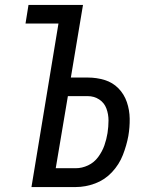

<svg xmlns="http://www.w3.org/2000/svg" viewBox="-20 -755 616 775"><path d="M107 0H286Q325 0 364 -14.5Q403 -29 432 -60Q461 -91 476 -129.5Q491 -168 498 -206Q504 -241 503.5 -276Q503 -311 492 -343Q481 -375 458 -398.5Q435 -422 402.5 -432Q370 -442 334 -442H266L315 -735H95L83 -660H216ZM205 -76 254 -367H334Q360 -367 380.5 -353.5Q401 -340 409.5 -317Q418 -294 418 -269Q418 -244 414 -218Q410 -193 401.5 -168.5Q393 -144 376.5 -121.5Q360 -99 335.5 -87.5Q311 -76 286 -76Z"/></svg>

Font: Iosevka Sparkle Oblique
Style: Regular
Weight: 400
Italic angle: -9°
Designer: Belleve Invis
Foundry: Belleve Invis
Version: Version 4.5.0; ttfautohint (v1.8.3)